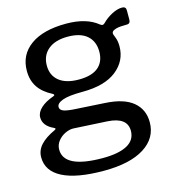

<svg xmlns="http://www.w3.org/2000/svg" viewBox="-107 -634 825 901"><g transform="rotate(-15 305.5 -184.0)"><path d="M586 -525V-480Q586 -460 569 -460Q553 -460 539 -459Q525 -458 515 -455Q502 -451 497.5 -445.5Q493 -440 495 -432Q496 -429 502.5 -412Q509 -395 509 -371Q509 -300 451.5 -254.5Q394 -209 285 -209Q219 -209 189 -198Q159 -187 159 -169Q159 -154 178 -147.5Q197 -141 242 -139L375 -131Q465 -126 509.5 -89Q554 -52 554 10Q554 87 484.5 131Q415 175 288 175Q156 175 87.5 140Q19 105 19 38Q19 4 43 -22Q67 -48 113 -69Q125 -75 113 -80Q63 -103 63 -144Q63 -168 85.5 -189Q108 -210 148 -224Q154 -226 154 -229Q154 -233 148 -236Q103 -259 81 -292Q59 -325 59 -371Q59 -449 120.5 -493.5Q182 -538 294 -538Q392 -538 447 -493Q454 -488 458 -488Q464 -488 470 -494Q489 -514 516.5 -528.5Q544 -543 567 -543Q586 -543 586 -525ZM411 -371Q411 -421 379 -449Q347 -477 285 -477Q224 -477 190 -448.5Q156 -420 156 -371Q156 -323 189.5 -296Q223 -269 285 -269Q348 -269 379.5 -295.5Q411 -322 411 -371ZM201 -54Q182 -55 160.5 -45Q139 -35 124.5 -16.5Q110 2 110 25Q110 116 298 116Q376 116 417 93.5Q458 71 458 26Q458 -39 364 -45Z"/></g></svg>

Font: n
Style: Regular
Weight: 500
Designer: Pablo Impallari, Rodrigo Fuenzalida
Foundry: Impallari Type
Version: Version 1.002; ttfautohint (v1.5)